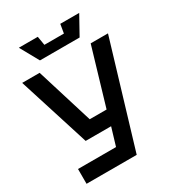

<svg xmlns="http://www.w3.org/2000/svg" viewBox="-209 -866 1018 1124"><g transform="rotate(-30 300.0 -304.0)"><path d="M41 140V40H298L334 -80H162L10 -560H128L246 -178H360L473 -560H590L380 140ZM376 -748H504L434 -622H166L96 -748H224L234 -688H366Z"/></g></svg>

Font: Tektur Medium
Style: Regular
Weight: 500
Designer: Adam Jagosz
Foundry: Adam Jagosz
Version: Version 1.005;gftools[0.9.30]